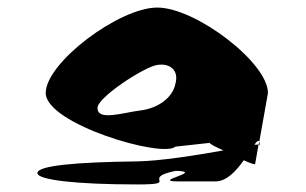

<svg xmlns="http://www.w3.org/2000/svg" viewBox="-20 -732 810 508"><path d="M79 -274C79 -256 181 -244 343 -244C461 -244 348 -260 445 -280C525 -278 376 -252 452 -252H550C580 -252 605 -280 625 -308C642 -300 655 -296 655 -298L664 -349C662 -350 658 -349 653 -349C659 -358 664 -362 666 -357L689 -486C689 -566 498 -712 396 -712C295 -712 101 -566 101 -486C101 -404 410 -313 444 -344L535 -354C535 -351 551 -343 571 -334C498 -321 404 -306 343 -305C181 -303 79 -294 79 -274ZM238 -446C236 -473 360 -554 395 -560C431 -566 454 -545 444 -510C437 -474 399 -446 353 -440C305 -434 238 -411 238 -446ZM664 -349C666 -349 667 -348 667 -347C667 -352 667 -355 666 -357Z"/></svg>

Font: Ampere
Style: SCExt
Weight: 400
Version: Version 1